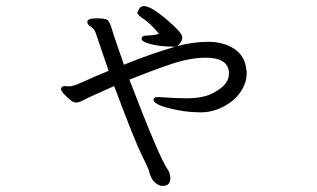

<svg xmlns="http://www.w3.org/2000/svg" viewBox="-20 -545 1040 629"><path d="M502 -227Q554 -223 591 -223Q628 -223 654 -230.5Q680 -238 705 -257.5Q730 -277 730 -305V-310Q725 -356 654 -356Q603 -356 540.5 -335Q478 -314 404 -284Q500 -33 528 8Q538 22 538 40Q538 64 512 64Q502 64 491.5 56Q481 48 475.5 36.5Q470 25 468.5 16.5Q467 8 444 -38Q421 -84 354 -263Q270 -226 254.5 -217.5Q239 -209 229.5 -209Q220 -209 210 -218Q180 -243 180 -253V-255Q183 -263 191 -263L207 -262Q220 -262 253.5 -277.5Q287 -293 336 -313Q318 -364 293 -439Q289 -450 277.5 -457.5Q266 -465 266 -473Q266 -485 295 -485Q324 -485 331.5 -480Q339 -475 345.5 -453Q352 -431 363 -399.5Q374 -368 386 -333Q480 -371 554 -392Q493 -392 457 -406Q444 -411 444 -418V-420Q446 -427 454.5 -428Q463 -429 475 -429.5Q487 -430 501 -434Q472 -469 451 -482.5Q430 -496 430 -504Q430 -506 435.5 -515.5Q441 -525 452 -525Q474 -525 525.5 -481.5Q577 -438 577 -423Q577 -414 571.5 -405.5Q566 -397 561 -394Q612 -408 662.5 -408Q713 -408 748 -384.5Q783 -361 787 -316Q788 -313 788 -310V-303Q788 -275 769.5 -246Q751 -217 714.5 -197Q678 -177 638 -177Q598 -177 564 -184Q483 -199 483 -219Q483 -227 496 -227Z"/></svg>

Font: ToneOZ-Pinyin-WenKai-Regular
Style: Regular
Weight: 400
Designer: Fontworks Inc.
Foundry: ToneOZ
Version: Version 0.240331